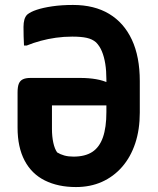

<svg xmlns="http://www.w3.org/2000/svg" viewBox="-20 -737 640 776"><path d="M275 -717Q361 -717 421 -681Q481 -645 513 -576.5Q545 -508 545 -409V-282Q545 -213 526.5 -157.5Q508 -102 473.5 -62.5Q439 -23 392 -2Q345 19 287 19Q215 19 161.5 -7.5Q108 -34 79.5 -88Q51 -142 51 -221V-363Q51 -386 56 -398.5Q61 -411 72.5 -416.5Q84 -422 103 -422H304Q339 -422 368 -417Q397 -412 420 -401L469 -412V-311Q400 -311 330.5 -311Q261 -311 190 -311V-216Q190 -185 195.5 -160Q201 -135 211 -121Q224 -113 240 -108.5Q256 -104 277 -104Q324 -104 353 -123Q382 -142 396 -182Q410 -222 410 -284V-416Q410 -451 405.5 -479Q401 -507 392 -529Q383 -551 368 -566Q353 -579 330.5 -584Q308 -589 272 -589Q238 -589 206 -584.5Q174 -580 144.5 -572Q115 -564 88 -553H77Q76 -571 75.5 -590Q75 -609 75 -628Q75 -645 78.5 -657.5Q82 -670 90 -678Q103 -689 128.5 -697.5Q154 -706 191.5 -711.5Q229 -717 275 -717Z"/></svg>

Font: Rec Mono Semicasual
Style: Bold
Weight: 700
Version: Version 1.085; ttfautohint (v1.8.4.7-5d5b)